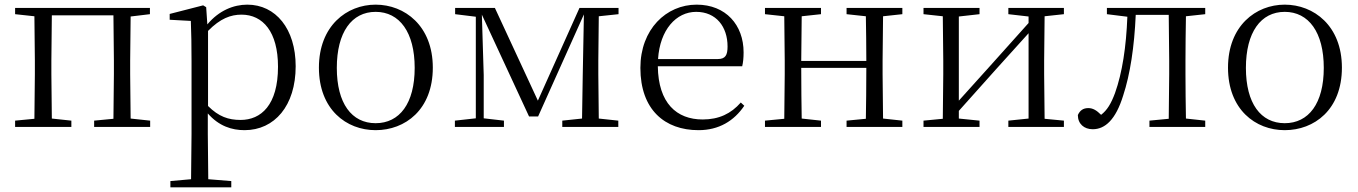

<svg xmlns="http://www.w3.org/2000/svg" viewBox="-20 -546 5843 826"><path d="M45 -485 128 -476 130 -285V-227L128 -35L45 -27V0H287V-27L203 -36L201 -227V-285L203 -480H468L470 -285V-227L468 -35L385 -27V0H626V-27L542 -36L540 -227V-285L542 -475L625 -485V-512H45Z M1032 14C1161 14 1252 -91 1252 -261C1252 -422 1166 -526 1044 -526C985 -526 922 -501 872 -441L867 -515L854 -523L710 -486V-461L801 -456C803 -406 804 -351 804 -282V30L802 225L713 233V260H975V233L876 225L874 30V-58C922 -3 978 14 1032 14ZM875 -413C928 -467 973 -483 1019 -483C1111 -483 1176 -409 1176 -259C1176 -94 1103 -30 1015 -30C963 -30 921 -44 875 -90Z M1596 14C1723 14 1842 -74 1842 -255C1842 -435 1721 -526 1596 -526C1472 -526 1352 -435 1352 -255C1352 -75 1470 14 1596 14ZM1596 -16C1493 -16 1429 -101 1429 -254C1429 -407 1493 -495 1596 -495C1699 -495 1764 -407 1764 -254C1764 -101 1699 -16 1596 -16Z M2027 0H2148V-27L2061 -37V-223L2053 -483L2256 -45H2295L2492 -484L2487 -222L2484 -36L2399 -27V0H2640V-27L2556 -36L2554 -227V-285L2556 -476L2641 -485V-512H2473L2294 -113L2109 -512H1938V-485L2027 -474V-37L1937 -27V0Z M2985 14C3073 14 3138 -26 3182 -91L3167 -105C3125 -57 3073 -32 3003 -32C2891 -32 2812 -102 2810 -261H3173C3177 -277 3179 -297 3179 -321C3179 -438 3103 -526 2977 -526C2846 -526 2735 -420 2735 -254C2735 -74 2840 14 2985 14ZM2811 -292C2819 -418 2889 -495 2975 -495C3061 -495 3110 -431 3110 -346C3110 -309 3101 -292 3068 -292Z M3622 -485 3705 -476C3706 -422 3707 -343 3707 -284H3427L3429 -476L3512 -485V-512H3271V-485L3354 -476L3356 -285V-227L3354 -35L3271 -27V0H3512V-27L3429 -36C3428 -91 3427 -176 3427 -254H3707C3707 -176 3706 -91 3705 -35L3622 -27V0H3862V-27L3779 -36L3777 -227V-285L3779 -476L3862 -485V-512H3622Z M4318 -485 4405 -475V-447L4241 -264L4105 -113V-475L4194 -485V-512H3953V-485L4036 -476L4038 -285V-227L4036 -35L3953 -27V0H4194V-27L4105 -36V-69L4265 -248L4405 -403V-36L4318 -27V0H4557V-27L4474 -35L4472 -227V-285L4474 -476L4557 -485V-512H4318Z M5007 0H5165V-27L5082 -36C5081 -91 5080 -173 5080 -227V-285C5080 -338 5081 -420 5082 -476L5165 -485V-512H4742V-485L4830 -474C4825 -344 4808 -233 4777 -146C4760 -100 4743 -72 4717 -52C4698 -71 4682 -81 4662 -81C4640 -81 4626 -71 4617 -51C4617 -13 4644 10 4681 10C4734 10 4780 -31 4812 -135C4842 -226 4860 -345 4866 -482H5008L5010 -285V-227L5008 -35L4925 -27V0Z M5507 14C5634 14 5753 -74 5753 -255C5753 -435 5632 -526 5507 -526C5383 -526 5263 -435 5263 -255C5263 -75 5381 14 5507 14ZM5507 -16C5404 -16 5340 -101 5340 -254C5340 -407 5404 -495 5507 -495C5610 -495 5675 -407 5675 -254C5675 -101 5610 -16 5507 -16Z"/></svg>

Font: Noto Serif HK Light
Style: Regular
Weight: 300
Designer: Ryoko NISHIZUKA 西塚涼子 (kana & ideographs); Frank Grießhammer (Latin, Greek & Cyrillic); Wenlong ZHANG 张文龙 (bopomofo); San
Foundry: Adobe
Version: Version 2.001;hotconv 1.1.0;makeotfexe 2.6.0